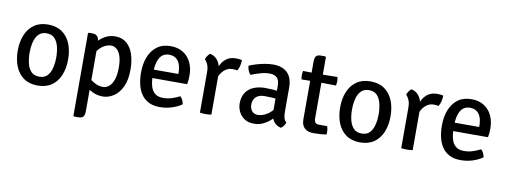

<svg xmlns="http://www.w3.org/2000/svg" viewBox="-67 -1019 4244 1609"><g transform="rotate(10 2055.0 -215.0)"><path d="M474.5 -246.5Q474.5 -170.5 450.2 -112Q426 -53.5 378.2 -20.2Q330.5 13 259.5 13Q188.5 13 141 -20.5Q93.5 -54 69.5 -112.8Q45.5 -171.5 45.5 -246.5Q45.5 -322.5 69.8 -381Q94 -439.5 141.8 -472.8Q189.5 -506 259.5 -506Q331 -506 378.8 -472.5Q426.5 -439 450.5 -380.5Q474.5 -322 474.5 -246.5ZM146.5 -246.5Q146.5 -199.5 156.5 -157.2Q166.5 -115 191.2 -88.8Q216 -62.5 260.5 -62.5Q304.5 -62.5 329 -88.8Q353.5 -115 363.5 -157.2Q373.5 -199.5 373.5 -246.5Q373.5 -293.5 363.5 -335.8Q353.5 -378 329 -404.8Q304.5 -431.5 260.5 -431.5Q216 -431.5 191.2 -404.8Q166.5 -378 156.5 -335.8Q146.5 -293.5 146.5 -246.5Z M636.5 -497.5Q668.5 -497.5 682.2 -477.5Q696 -457.5 696 -422V152Q696 185 685.2 200.2Q674.5 215.5 643 215.5H606.5L600 209V-491L606.5 -497.5ZM1004 -252.5Q1004 -163 976 -105.2Q948 -47.5 904 -19.5Q860 8.5 813 8.5Q765.5 8.5 725.5 -11Q685.5 -30.5 650.5 -56.5L661 -135Q689.5 -113 725.5 -91.8Q761.5 -70.5 800 -70.5Q828.5 -70.5 852.2 -90Q876 -109.5 890.2 -150Q904.5 -190.5 904.5 -253Q904.5 -314 891.5 -351.5Q878.5 -389 857 -406.5Q835.5 -424 810.5 -424Q784.5 -424 756.2 -410Q728 -396 704.2 -367.2Q680.5 -338.5 667.5 -294.5L648 -369.5Q658 -403 684 -434.2Q710 -465.5 748 -485.8Q786 -506 832.5 -506Q889 -506 927.2 -473.8Q965.5 -441.5 984.8 -384.5Q1004 -327.5 1004 -252.5Z M1156 -216V-287.5H1405V-300.5Q1405 -336.5 1394.8 -366.8Q1384.5 -397 1361.8 -415Q1339 -433 1302 -433Q1249 -433 1222.5 -388.8Q1196 -344.5 1196 -268V-238Q1196 -189.5 1206.2 -150.8Q1216.5 -112 1242 -89.8Q1267.5 -67.5 1314 -67.5Q1352.5 -67.5 1387.5 -78.8Q1422.5 -90 1454.5 -106.5Q1467 -95 1475.2 -76.8Q1483.5 -58.5 1485.5 -43.5Q1450 -18 1400.8 -2.5Q1351.5 13 1299.5 13Q1241 13 1201.5 -8.2Q1162 -29.5 1138.5 -65.8Q1115 -102 1105 -148.5Q1095 -195 1095 -246Q1095 -320.5 1118.2 -379.2Q1141.5 -438 1187.5 -472Q1233.5 -506 1302 -506Q1366.5 -506 1410.5 -477.2Q1454.5 -448.5 1477 -400.2Q1499.5 -352 1499.5 -292.5Q1499.5 -269.5 1498 -252.8Q1496.5 -236 1492.5 -216Z M1910 -494.5Q1910 -474.5 1904.5 -448.2Q1899 -422 1886.5 -402.5Q1877 -404.5 1867 -405.2Q1857 -406 1847 -406.5Q1817.5 -406.5 1795.8 -394.2Q1774 -382 1759 -362.5Q1744 -343 1733.8 -320.5Q1723.5 -298 1717 -277L1702.5 -295.5Q1703.5 -330 1712 -366Q1720.5 -402 1738.8 -432.5Q1757 -463 1786.2 -481.5Q1815.5 -500 1858.5 -500Q1871 -500 1883.5 -498.8Q1896 -497.5 1910 -494.5ZM1602.5 -448Q1606 -461.5 1616.8 -477Q1627.5 -492.5 1639 -500.5Q1687 -489 1710.2 -450.2Q1733.5 -411.5 1737 -353.5V0Q1716.5 4 1688.5 4Q1660 4 1639.5 0V-345Q1639.5 -384.5 1627.8 -410.2Q1616 -436 1602.5 -448Z M1954 -134Q1954 -191 1979 -227.5Q2004 -264 2047 -281.2Q2090 -298.5 2144.5 -298.5Q2173 -298.5 2208.8 -296Q2244.5 -293.5 2274.5 -286V-220Q2247.5 -226.5 2213.5 -228.5Q2179.5 -230.5 2150 -230.5Q2103 -230.5 2077.2 -206.8Q2051.5 -183 2051.5 -141Q2051.5 -109 2069.2 -87Q2087 -65 2121 -65Q2158 -65 2199.8 -91Q2241.5 -117 2269.5 -167.5L2285 -90.5Q2267 -69.5 2240.5 -45.5Q2214 -21.5 2179 -4.2Q2144 13 2100.5 13Q2051 13 2018.5 -9Q1986 -31 1970 -64.8Q1954 -98.5 1954 -134ZM2367.5 -43Q2363.5 -30 2352.8 -15Q2342 0 2329.5 7.5Q2299 0.5 2280.8 -16.5Q2262.5 -33.5 2253.5 -56.8Q2244.5 -80 2243 -106.5V-333Q2243 -382 2221 -403Q2199 -424 2160 -424Q2121.5 -424 2081.2 -412.5Q2041 -401 2001.5 -385Q1989.5 -397 1981.2 -417.8Q1973 -438.5 1972 -457.5Q1999.5 -469.5 2034.2 -480Q2069 -490.5 2106.2 -497Q2143.5 -503.5 2177.5 -503.5Q2227 -503.5 2263.5 -485.2Q2300 -467 2319.8 -430Q2339.5 -393 2339.5 -336V-131Q2339.5 -102 2344.8 -80.5Q2350 -59 2367.5 -43Z M2503 -583.5Q2503 -616.5 2513.8 -631.5Q2524.5 -646.5 2555.5 -646.5H2592L2598.5 -640V-116.5Q2598.5 -97 2607.8 -85.2Q2617 -73.5 2639 -73.5H2709.5Q2717.5 -51.5 2717.5 -24Q2717.5 -18.5 2717.2 -13Q2717 -7.5 2715.5 -3Q2691 0.5 2663.2 2.5Q2635.5 4.5 2606 4.5Q2556.5 4.5 2529.8 -20.5Q2503 -45.5 2503 -95ZM2722.5 -494Q2727 -475 2727 -458Q2727 -439 2722.5 -421.5L2561.5 -423.5L2430 -421.5Q2426 -439 2426 -458Q2426 -475 2430 -494L2562 -491.5Z M3218 -246.5Q3218 -170.5 3193.8 -112Q3169.5 -53.5 3121.8 -20.2Q3074 13 3003 13Q2932 13 2884.5 -20.5Q2837 -54 2813 -112.8Q2789 -171.5 2789 -246.5Q2789 -322.5 2813.2 -381Q2837.5 -439.5 2885.2 -472.8Q2933 -506 3003 -506Q3074.5 -506 3122.2 -472.5Q3170 -439 3194 -380.5Q3218 -322 3218 -246.5ZM2890 -246.5Q2890 -199.5 2900 -157.2Q2910 -115 2934.8 -88.8Q2959.5 -62.5 3004 -62.5Q3048 -62.5 3072.5 -88.8Q3097 -115 3107 -157.2Q3117 -199.5 3117 -246.5Q3117 -293.5 3107 -335.8Q3097 -378 3072.5 -404.8Q3048 -431.5 3004 -431.5Q2959.5 -431.5 2934.8 -404.8Q2910 -378 2900 -335.8Q2890 -293.5 2890 -246.5Z M3623 -494.5Q3623 -474.5 3617.5 -448.2Q3612 -422 3599.5 -402.5Q3590 -404.5 3580 -405.2Q3570 -406 3560 -406.5Q3530.5 -406.5 3508.8 -394.2Q3487 -382 3472 -362.5Q3457 -343 3446.8 -320.5Q3436.5 -298 3430 -277L3415.5 -295.5Q3416.5 -330 3425 -366Q3433.5 -402 3451.8 -432.5Q3470 -463 3499.2 -481.5Q3528.5 -500 3571.5 -500Q3584 -500 3596.5 -498.8Q3609 -497.5 3623 -494.5ZM3315.5 -448Q3319 -461.5 3329.8 -477Q3340.5 -492.5 3352 -500.5Q3400 -489 3423.2 -450.2Q3446.5 -411.5 3450 -353.5V0Q3429.5 4 3401.5 4Q3373 4 3352.5 0V-345Q3352.5 -384.5 3340.8 -410.2Q3329 -436 3315.5 -448Z M3716 -216V-287.5H3965V-300.5Q3965 -336.5 3954.8 -366.8Q3944.5 -397 3921.8 -415Q3899 -433 3862 -433Q3809 -433 3782.5 -388.8Q3756 -344.5 3756 -268V-238Q3756 -189.5 3766.2 -150.8Q3776.5 -112 3802 -89.8Q3827.5 -67.5 3874 -67.5Q3912.5 -67.5 3947.5 -78.8Q3982.5 -90 4014.5 -106.5Q4027 -95 4035.2 -76.8Q4043.5 -58.5 4045.5 -43.5Q4010 -18 3960.8 -2.5Q3911.5 13 3859.5 13Q3801 13 3761.5 -8.2Q3722 -29.5 3698.5 -65.8Q3675 -102 3665 -148.5Q3655 -195 3655 -246Q3655 -320.5 3678.2 -379.2Q3701.5 -438 3747.5 -472Q3793.5 -506 3862 -506Q3926.5 -506 3970.5 -477.2Q4014.5 -448.5 4037 -400.2Q4059.5 -352 4059.5 -292.5Q4059.5 -269.5 4058 -252.8Q4056.5 -236 4052.5 -216Z"/></g></svg>

Font: Signika Negative
Style: Regular
Weight: 400
Designer: Anna Giedry
Foundry: Anna Giedry
Version: Version 2.001